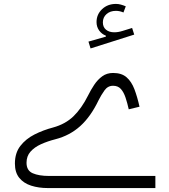

<svg xmlns="http://www.w3.org/2000/svg" viewBox="-20 -955 860 975"><path d="M618.7 -922.9 606.9 -891.6Q598.1 -895.5 588.6 -897.7Q579.1 -899.9 568.4 -899.9Q539.6 -899.9 521 -883.5Q502.4 -867.2 502.4 -841.3Q502.4 -817.4 518.3 -804.2Q534.2 -791 560.5 -791Q580.1 -791 602.1 -797.9L650.9 -813L661.6 -779.3L439.9 -709L429.2 -743.7L517.6 -769V-773.9Q496.1 -782.2 483.2 -800.5Q470.2 -818.8 470.2 -842.8Q470.2 -881.8 498.3 -908.4Q526.4 -935.1 568.8 -935.1Q581.5 -935.1 594 -931.6Q606.4 -928.2 618.7 -922.9ZM633.8 -399.9Q626.5 -432.6 617.4 -459.7Q608.4 -486.8 593.8 -503.2Q579.1 -519.5 554.2 -519.5Q527.3 -519.5 510.5 -495.8Q493.7 -472.2 481 -446.8Q440.9 -362.8 387.5 -314.7Q334 -266.6 261.7 -248Q221.7 -237.8 188.2 -222.7Q154.8 -207.5 134.8 -184.8Q114.7 -162.1 114.7 -128.4Q114.7 -88.9 146.2 -75.2Q177.7 -61.5 229 -61.5H769V0H223.1Q176.3 0 138.2 -12.2Q100.1 -24.4 77.9 -51.8Q55.7 -79.1 55.7 -124.5Q55.7 -178.2 83.3 -213.9Q110.8 -249.5 155 -272Q199.2 -294.4 249.5 -307.6Q312 -324.7 353.3 -364.7Q394.5 -404.8 426.8 -469.2Q440.9 -498 458.5 -524.4Q476.1 -550.8 499.3 -567.6Q522.5 -584.5 554.2 -584.5Q597.7 -584.5 622.8 -562.5Q647.9 -540.5 662.6 -502Q677.2 -463.4 688.5 -413.1Z"/></svg>

Font: Estedad-FD Light
Style: Regular
Weight: 300
Designer: Amin Abedi
Version: Version 7.3